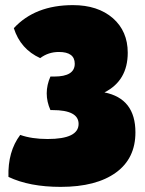

<svg xmlns="http://www.w3.org/2000/svg" viewBox="-20 -720 566 750"><path d="M13 -29Q10 -128 59 -193Q104 -177 166 -177Q287 -177 287 -236Q287 -290 185 -290H177Q148 -355 177 -421H192Q272 -421 272 -471Q272 -517 210 -517Q169 -517 137 -493Q60 -528 34 -610Q117 -700 265 -700Q362 -700 421 -649Q479 -598 479 -514Q479 -405 388 -359Q509 -335 509 -203Q509 -101 433 -46Q356 10 217 10Q95 10 13 -29Z"/></svg>

Font: Lilita One Rus
Style: Regular
Weight: 400
Designer: Juan Montoreano
Foundry: Juan Montoreano
Version: Version 1.002